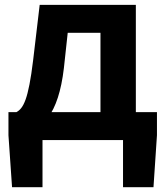

<svg xmlns="http://www.w3.org/2000/svg" viewBox="-20 -580 686 795"><path d="M156 0H489.4V195.2H615.5L629.9 -20V-115.7H15V-20L29.9 195.2H156ZM396 -43.2H542.5V-559.8H144.3L117.2 -330.9C97.3 -166 76.3 -131.1 48 -115.7L64.1 -30.5C153.8 -36 222.1 -105.1 244.6 -298.5L260.4 -444.1H396Z"/></svg>

Font: Source Han Sans JP VF
Style: Regular
Weight: 250
Designer: Ryoko NISHIZUKA 西塚涼子 (kana, bopomofo & ideographs); Paul D. Hunt (Latin, Greek & Cyrillic); Sandoll Communications 산돌커뮤니
Foundry: Adobe
Version: Version 2.004;hotconv 1.0.118;makeotfexe 2.5.65603